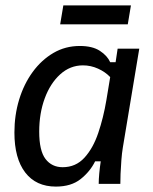

<svg xmlns="http://www.w3.org/2000/svg" viewBox="-20 -680 565 710"><path d="M186.7 10Q113.3 10 73.3 -42.1Q33.3 -94.2 33.3 -190Q33.3 -254.2 50.8 -311.7Q68.3 -369.2 100.8 -413.8Q133.3 -458.3 177.5 -484.2Q221.7 -510 275 -510Q321.7 -510 349.2 -492.1Q376.7 -474.2 387.5 -450H407.5L415 -500H495L434.2 -134.2Q430.8 -114.2 428.8 -87.5Q426.7 -60.8 425.8 -37.1Q425 -13.3 425 0H345Q345 -16.7 347.1 -39.2Q349.2 -61.7 352.5 -83.3H331.7Q313.3 -45.8 278.3 -17.9Q243.3 10 186.7 10ZM211.7 -61.7Q260 -61.7 292.1 -96.7Q324.2 -131.7 343.3 -188.3Q362.5 -245 373.3 -309.2L387.5 -395Q369.2 -414.2 342.5 -426.2Q315.8 -438.3 286.7 -438.3Q239.2 -438.3 202.5 -405Q165.8 -371.7 145.4 -316.2Q125 -260.8 125 -193.3Q125 -122.5 148.3 -92.1Q171.7 -61.7 211.7 -61.7ZM202.5 -590 214.2 -660H464.2L452.5 -590Z"/></svg>

Font: Familjen Grotesk
Style: Italic
Weight: 400
Italic angle: -9.46201°
Designer: Anders Wikstroem, Jonas Baeckman, Matilda Gysing, Kristian Moeller
Foundry: Familjen STHLM AB
Version: Version 2.000